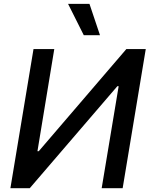

<svg xmlns="http://www.w3.org/2000/svg" viewBox="-20 -984 787 1004"><path d="M34.4 0 155.2 -727.3H263.8L175.8 -193.2H182.5L640.6 -727.3H742.2L621.4 0H511.7L600.5 -533.4H593.8L135.7 0ZM335.9 -963.8H447.8L502.8 -800.1H418Z"/></svg>

Font: Inter P Medium
Style: Italic
Weight: 500
Italic angle: 9.39999°
Designer: Rasmus Andersson
Foundry: rsms
Version: Version 3.018;git-588b23468